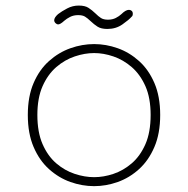

<svg xmlns="http://www.w3.org/2000/svg" viewBox="-20 -642 659 673"><path d="M310 10.5Q268 10.5 227 -4Q186 -18.5 152 -49Q118 -79.5 97.8 -126.8Q77.5 -174 77.5 -239Q77.5 -304 97.8 -351Q118 -398 152 -428.2Q186 -458.5 227 -473Q268 -487.5 310 -487.5Q351.5 -487.5 392.5 -473Q433.5 -458.5 467.2 -428.2Q501 -398 521.2 -351Q541.5 -304 541.5 -239Q541.5 -174 521.2 -126.8Q501 -79.5 467.2 -49Q433.5 -18.5 392.5 -4Q351.5 10.5 310 10.5ZM310 -21Q343 -21 377.5 -32.5Q412 -44 441.8 -69.5Q471.5 -95 489.8 -136.8Q508 -178.5 508 -239Q508 -298.5 489.8 -339.8Q471.5 -381 441.8 -406.8Q412 -432.5 377.5 -444.2Q343 -456 310 -456Q277 -456 242 -444.2Q207 -432.5 177.2 -406.8Q147.5 -381 129.2 -339.8Q111 -298.5 111 -239Q111 -178.5 129.2 -136.8Q147.5 -95 177.2 -69.5Q207 -44 242 -32.5Q277 -21 310 -21ZM356.5 -540.5Q334.5 -540.5 322 -548.5Q309.5 -556.5 297.5 -568Q286.5 -578.5 277.8 -583.8Q269 -589 254 -589Q238 -589 225.8 -582.8Q213.5 -576.5 205 -569Q191.5 -556.5 184 -556.5Q179 -556.5 174.5 -561Q170 -565.5 170 -571Q170 -580.5 183.5 -592.5Q196.5 -602.5 215.5 -612.5Q234.5 -622.5 256 -622.5Q278 -622.5 290.2 -614.5Q302.5 -606.5 314.5 -595Q325 -584.5 334 -578.8Q343 -573 358.5 -573Q374 -573 385.8 -579Q397.5 -585 405.5 -592.5Q412.5 -599.5 419.2 -603.5Q426 -607.5 432 -607.5Q437.5 -607.5 441.5 -604Q445.5 -600.5 445.5 -594Q445.5 -586 441.5 -583.5Q432 -572.5 409.2 -556.5Q386.5 -540.5 356.5 -540.5Z"/></svg>

Font: Sono Monospace ExtraLight
Style: Regular
Weight: 250
Version: Version 2.112